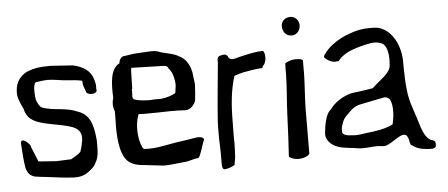

<svg xmlns="http://www.w3.org/2000/svg" viewBox="-48 -758 2088 895"><g transform="rotate(-5 996.5 -310.5)"><path d="M35 -158C37 -120 40 -89 45 -57C52 -33 64 -18 87 -13C97 -12 127 -7 135 -7H136C184 -1 226 5 266 7C293 8 315 2 333 -11C350 -24 366 -35 374 -57L375 -58C382 -69 387 -92 387 -112C387 -130 389 -149 386 -171C379 -235 364 -277 315 -296C309 -298 304 -299 296 -303C275 -310 257 -313 230 -316C206 -318 163 -322 143 -333H142C132 -343 124 -357 120 -373V-374C117 -399 114 -438 127 -451H128C139 -453 153 -454 166 -456H167C172 -456 178 -457 185 -457C218 -456 244 -449 276 -447C294 -446 324 -444 344 -439V-435C344 -433 344 -433 345 -432V-425C345 -423 345 -423 346 -418C350 -407 354 -394 358 -384C366 -369 404 -371 407 -387C407 -388 407 -391 406 -393V-416C404 -425 402 -435 399 -444C387 -483 352 -504 307 -514L205 -521H197C177 -521 158 -520 136 -517C131 -515 126 -514 119 -513C107 -509 94 -505 83 -499C64 -487 38 -464 36 -419C33 -392 43 -370 52 -350L61 -331V-330C63 -319 68 -307 78 -294C81 -289 89 -283 98 -277C142 -250 223 -248 279 -228C295 -222 317 -210 320 -182V-166C320 -163 319 -159 318 -155C314 -134 314 -133 307 -111L306 -109C293 -96 277 -89 263 -80L262 -79L191 -76L108 -82L79 -153V-154C79 -163 56 -186 43 -186C38 -186 32 -183 35 -158ZM205 -521ZM315 -294ZM318 -157Z M481 -345C474 -327 475 -303 483 -284V-281C483 -257 483 -235 482 -213C482 -141 491 -66 533 -40C562 -21 596 -24 643 -17L670 -14C698 -8 748 -17 785 -20C809 -21 826 -31 851 -33C861 -33 878 -103 885 -113C890 -129 863 -132 845 -128C829 -125 807 -122 781 -118C722 -111 663 -92 605 -97H604C602 -99 596 -102 597 -102V-104C577 -141 573 -213 591 -258L593 -261H596C603 -261 608 -260 616 -260C644 -260 713 -261 741 -262C753 -262 765 -261 775 -262H776C783 -261 789 -261 795 -261C799 -261 803 -261 813 -260C834 -261 852 -279 860 -300C863 -326 865 -349 866 -378C864 -397 861 -414 859 -434C850 -474 832 -502 799 -515V-516C783 -525 758 -530 725 -538H724C711 -543 696 -549 678 -548C659 -548 638 -545 621 -545C598 -545 574 -540 552 -537H551C536 -537 526 -523 524 -507V-505C480 -483 478 -416 481 -347ZM482 -213ZM570 -344V-345C570 -354 572 -367 571 -377V-379C572 -381 572 -380 573 -382L575 -461C575 -467 576 -474 577 -479L724 -475C736 -475 746 -473 749 -462C764 -447 774 -420 776 -387V-378C775 -375 774 -363 772 -348V-347C770 -342 765 -341 761 -339H760V-338C742 -330 711 -321 685 -323C668 -324 655 -320 634 -322C615 -323 594 -325 578 -331L577 -332H576C573 -335 571 -339 570 -344ZM634 -322Z M956 -112C957 -87 958 -65 958 -44V5C958 20 961 28 968 30C986 29 1005 22 1017 14C1018 5 1022 -10 1023 -21C1023 -29 1025 -50 1025 -60V-61C1026 -81 1026 -97 1025 -113V-114C1026 -140 1025 -159 1026 -188C1026 -267 1033 -339 1053 -400C1065 -404 1078 -408 1093 -412C1119 -417 1151 -423 1185 -425L1189 -434L1190 -435C1207 -449 1208 -490 1196 -504C1157 -504 1116 -493 1081 -485C1057 -478 1037 -471 1029 -495C1021 -504 1014 -505 993 -499C986 -496 982 -493 981 -481V-465C973 -375 963 -286 957 -195L956 -168ZM981 -477ZM1081 -485Z M1273 -3C1273 0 1289 11 1315 12C1339 12 1362 4 1369 -8C1369 -72 1370 -146 1370 -220C1371 -275 1376 -327 1377 -382V-443C1377 -445 1374 -453 1339 -452C1324 -452 1308 -445 1294 -438C1293 -422 1293 -402 1293 -384C1292 -320 1285 -259 1283 -206C1280 -122 1276 -57 1273 -6ZM1273 -11ZM1293 -612C1293 -585 1308 -564 1336 -564C1358 -564 1374 -582 1376 -605V-612C1374 -632 1360 -650 1336 -651H1334C1310 -650 1293 -633 1293 -612ZM1376 -605Z M1450 -92C1450 -80 1454 -68 1463 -57C1485 -30 1516 -23 1560 -18C1582 -18 1595 -10 1629 -12C1651 -12 1680 -18 1705 -14C1710 -13 1716 -13 1722 -13C1759 -17 1814 -85 1833 -45C1841 -27 1839 -9 1847 -6H1848C1865 7 1881 15 1916 18C1921 18 1927 19 1932 19C1949 20 1960 15 1960 5V4C1962 -10 1957 -19 1944 -21H1943C1906 -35 1895 -95 1883 -130C1872 -166 1852 -214 1848 -262L1845 -290C1843 -313 1843 -351 1842 -372V-395C1842 -469 1809 -532 1762 -556C1743 -566 1731 -567 1702 -567C1658 -567 1629 -559 1588 -543C1554 -529 1512 -503 1488 -472V-471C1484 -467 1477 -459 1476 -451C1489 -433 1515 -422 1533 -425L1543 -426C1545 -428 1548 -433 1551 -436C1573 -458 1600 -472 1652 -486C1682 -493 1715 -504 1743 -493C1778 -485 1782 -430 1778 -387V-386C1776 -348 1724 -320 1690 -286H1689C1655 -280 1624 -276 1590 -272C1554 -263 1519 -243 1496 -216C1490 -208 1483 -201 1478 -196C1462 -176 1453 -132 1450 -92ZM1496 -217ZM1530 -92V-109C1530 -118 1534 -130 1539 -142C1547 -164 1561 -172 1575 -187C1589 -202 1606 -212 1625 -216C1664 -224 1703 -232 1739 -239C1748 -240 1759 -235 1766 -227V-226C1782 -194 1775 -140 1768 -112L1767 -110C1730 -91 1683 -85 1637 -80C1619 -77 1604 -75 1593 -75H1592C1576 -77 1539 -74 1531 -91ZM1637 -80ZM1722 -17ZM1916 18Z"/></g></svg>

Font: Vapor
Style: Lit
Weight: 300
Foundry: Cannot Into Space Fonts
Version: Version 0.179